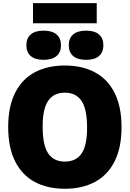

<svg xmlns="http://www.w3.org/2000/svg" viewBox="-20 -1154 800 1184"><path d="M30.5 -370Q30.5 -497 73.5 -582Q116.5 -667 195 -708.5Q273.5 -750 380 -750Q486.5 -750 565 -708.2Q643.5 -666.5 686.5 -581.5Q729.5 -496.5 729.5 -370Q729.5 -243.5 686.5 -158.5Q643.5 -73.5 565 -31.8Q486.5 10 380 10Q273.5 10 195.2 -31.5Q117 -73 73.8 -158Q30.5 -243 30.5 -370ZM517 -366Q517 -481 482.8 -531.8Q448.5 -582.5 380 -582.5Q312 -582.5 277.5 -533Q243 -483.5 243 -374Q243 -258.5 277.2 -208Q311.5 -157.5 380 -157.5Q448.5 -157.5 482.8 -207Q517 -256.5 517 -366ZM142.5 -875Q142.5 -918.5 169.8 -941.8Q197 -965 249 -965Q301 -965 328.5 -941.8Q356 -918.5 356 -875Q356 -831.5 328.5 -808.2Q301 -785 249 -785Q197 -785 169.8 -808.2Q142.5 -831.5 142.5 -875ZM404 -875Q404 -918.5 431.5 -941.8Q459 -965 511 -965Q563 -965 590.2 -941.8Q617.5 -918.5 617.5 -875Q617.5 -831.5 590.2 -808.2Q563 -785 511 -785Q459 -785 431.5 -808.2Q404 -831.5 404 -875ZM183.5 -1010.5V-1134.5H576.5V-1010.5Z"/></svg>

Font: Encode Sans Semi Condensed Black
Style: Regular
Weight: 900
Width: 4
Designer: Multiple Designers
Foundry: Impallari Type
Version: Version 2.000